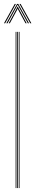

<svg xmlns="http://www.w3.org/2000/svg" viewBox="-20 -963 180 983"><path d="M76 0V-800H80V0ZM60 0V-800H64V0ZM68 0V-800H72V0ZM0.5 -844 55.5 -943H61.5L6.5 -844ZM12.5 -844 67.5 -943H73.5L128.5 -844H122.5L75.5 -929.2L71.5 -937.5H69.5L65.5 -929.2L18.5 -844ZM24.5 -844 64.5 -917.8 69.5 -928.8H71.5L76.5 -917.8L116.5 -844H110.5L73 -913.2L71.5 -918H69.5L68 -913.2L30.5 -844ZM134.5 -844 79.5 -943H85.5L140.5 -844Z"/></svg>

Font: Big Shoulders Inline Display SC Thin
Style: Regular
Weight: 100
Designer: Patric King
Foundry: XO Type Co
Version: Version 2.002